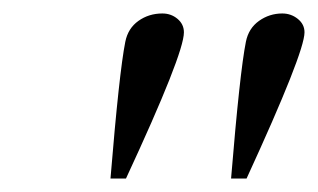

<svg xmlns="http://www.w3.org/2000/svg" viewBox="-20 -686 472 285"><path d="M346 -421H323Q336 -579 345 -624Q349 -644 364.5 -655Q380 -666 399 -666Q412 -666 422 -658Q432 -650 432 -638Q432 -608 346 -421ZM167 -421H144Q157 -579 166 -624Q170 -644 185.5 -655Q201 -666 221 -666Q234 -666 243.5 -658Q253 -650 253 -638Q253 -606 167 -421Z"/></svg>

Font: STIX MathJax Main
Style: Italic
Weight: 400
Italic angle: -16.33°
Designer: MicroPress Inc., with final additions and corrections provided by Coen Hoffman, Elsevier (retired)
Version: Version 1.1.1